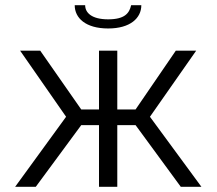

<svg xmlns="http://www.w3.org/2000/svg" viewBox="-20 -715 829 735"><path d="M394 -606C479 -606 521 -646 521 -695H482C475 -664 457 -641 394 -641C330 -641 306 -667 306 -695H266C266 -646 308 -606 394 -606ZM38 0H117L291 -236H359V0H429V-236H499L672 0H751L554 -268L731 -521H653L499 -296H429V-521H359V-296H291L134 -521H57L233 -268Z"/></svg>

Font: FIGSv2-sans-serif
Style: Regular
Weight: 400
Designer: Matt McInerney, Pablo Impallari, Rodrigo Fuenzalida,Mirko Velimirovic
Foundry: Matt McInerney, Pablo Impallari, Rodrigo Fuenzalida
Version: Version 4.021;hotconv 1.0.109;makeotfexe 2.5.65596